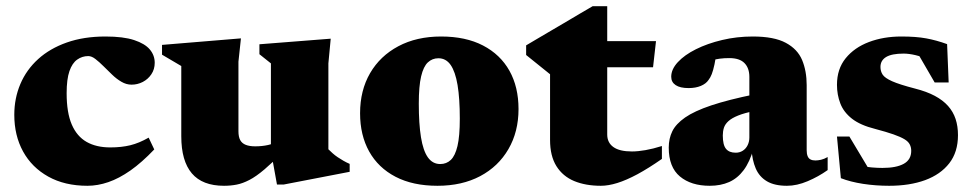

<svg xmlns="http://www.w3.org/2000/svg" viewBox="-20 -583 3130 618"><path d="M319.5 -465.5Q377 -465.5 411.8 -454Q446.5 -442.5 462.2 -423.8Q478 -405 478 -381Q478 -360 467.2 -344Q456.5 -328 439.5 -319.2Q422.5 -310.5 403.5 -310.5Q386.5 -310.5 370.8 -319.8Q355 -329 340.8 -342.8Q326.5 -356.5 313 -370Q299.5 -383.5 287.2 -393Q275 -402.5 264 -402.5Q244.5 -402.5 228.5 -391.2Q212.5 -380 203.5 -354Q194.5 -328 194.5 -283Q194.5 -220.5 211 -182.2Q227.5 -144 258.8 -126.2Q290 -108.5 335 -108.5Q371 -108.5 399.5 -115.5Q428 -122.5 458.5 -140L476.5 -102Q436.5 -60 399.8 -34.2Q363 -8.5 328.8 3.2Q294.5 15 261.5 15Q188.5 15 135.5 -14.5Q82.5 -44 54.2 -95.5Q26 -147 26 -213.5Q26 -266.5 45.5 -312.5Q65 -358.5 102.8 -392.8Q140.5 -427 195 -446.2Q249.5 -465.5 319.5 -465.5Z M747.5 -160.5Q747.5 -142.5 753.2 -132Q759 -121.5 771 -116.8Q783 -112 801.5 -112Q823.5 -112 842.5 -116.2Q861.5 -120.5 877.5 -129.5L896 -98.5Q858.5 -61 831.5 -38Q804.5 -15 782.8 -3.8Q761 7.5 741.8 11.2Q722.5 15 701 15Q631.5 15 597.5 -25Q563.5 -65 563.5 -144.5V-370.5L501.5 -407V-438.5L755.5 -459.5L747.5 -384.5ZM871.5 11 852 -97V-379L815 -408.5V-440.5L1044.5 -458.5L1037 -379V-102.5Q1043 -96.5 1050.5 -89.8Q1058 -83 1067 -77Q1076 -71 1085.5 -65.5Q1095 -60 1105.5 -55.5V-30L893 11Z M1397 -55Q1417 -55 1431 -68.2Q1445 -81.5 1452.5 -113Q1460 -144.5 1460 -201Q1460 -266 1452.8 -309.2Q1445.5 -352.5 1430.5 -374Q1415.5 -395.5 1391 -395.5Q1371.5 -395.5 1357.2 -382.2Q1343 -369 1335.5 -337.2Q1328 -305.5 1328 -249.5Q1328 -184.5 1335 -141.2Q1342 -98 1357.2 -76.5Q1372.5 -55 1397 -55ZM1388 15Q1309 15 1253.2 -14Q1197.5 -43 1168.2 -95.5Q1139 -148 1139 -218.5Q1139 -292 1171.2 -347.5Q1203.5 -403 1262.2 -434.2Q1321 -465.5 1400 -465.5Q1479 -465.5 1534.8 -436.5Q1590.5 -407.5 1619.8 -355.2Q1649 -303 1649 -232Q1649 -159 1616.5 -103Q1584 -47 1525.5 -16Q1467 15 1388 15Z M1934.5 -150Q1934.5 -124 1954.2 -109.8Q1974 -95.5 2014 -95.5Q2033.5 -95.5 2057.8 -99.8Q2082 -104 2110.5 -113V-71.5Q2067.5 -41.5 2031.8 -22.2Q1996 -3 1967 6Q1938 15 1914 15Q1865 15 1828.2 -0.2Q1791.5 -15.5 1771 -48.2Q1750.5 -81 1750.5 -132.5V-344L1673.5 -406V-437Q1688.5 -446 1709 -458Q1729.5 -470 1753.2 -484Q1777 -498 1801.2 -512.2Q1825.5 -526.5 1847.8 -539.8Q1870 -553 1887.5 -563H1934.5V-440.5ZM1858 -366.5 1858.5 -450.5H2091.5L2082 -366.5Z M2409.5 -279.5V-226Q2376.5 -219.5 2356 -211.2Q2335.5 -203 2324.8 -193.2Q2314 -183.5 2310.2 -172Q2306.5 -160.5 2306.5 -147Q2306.5 -116.5 2316.8 -104Q2327 -91.5 2348 -91.5Q2361 -91.5 2371 -98Q2381 -104.5 2386.5 -115.8Q2392 -127 2392 -140.5V-335.5Q2392 -364 2376.2 -380Q2360.5 -396 2327.5 -396Q2311 -396 2297.2 -394.2Q2283.5 -392.5 2273.5 -389L2288.5 -430Q2284 -396 2279.8 -376Q2275.5 -356 2271 -344.5Q2266.5 -333 2260.5 -325.5Q2252.5 -313.5 2235.8 -306.5Q2219 -299.5 2196.5 -299.5Q2169 -299.5 2154.8 -309Q2140.5 -318.5 2140.5 -336Q2140.5 -360 2161.8 -383Q2183 -406 2220 -424.5Q2257 -443 2304.2 -454.2Q2351.5 -465.5 2403 -465.5Q2471.5 -465.5 2509.2 -445.2Q2547 -425 2561.8 -389.8Q2576.5 -354.5 2576.5 -309V-99.5Q2576.5 -88 2579.5 -80.5Q2582.5 -73 2588.8 -69.8Q2595 -66.5 2604.5 -66.5Q2613 -66.5 2622.8 -68.8Q2632.5 -71 2644 -77.5V-35.5Q2614.5 -14.5 2579.8 0.2Q2545 15 2513 15Q2473 15 2448.5 0.5Q2424 -14 2412.5 -40.8Q2401 -67.5 2399 -103.5L2405.5 -105Q2393.5 -62 2373.8 -35.5Q2354 -9 2326.8 3Q2299.5 15 2264.5 15Q2204.5 15 2168.5 -15Q2132.5 -45 2132.5 -108Q2132.5 -137 2144 -160.5Q2155.5 -184 2185.2 -204.8Q2215 -225.5 2269.5 -243.8Q2324 -262 2409.5 -279.5Z M2881 -465.5Q2928.5 -465.5 2961.2 -459.5Q2994 -453.5 3028.5 -441L3033.5 -317.5H2988.5L2919.5 -436.5L2968 -390.5Q2948 -400.5 2926.8 -405.5Q2905.5 -410.5 2888.5 -410.5Q2850.5 -410.5 2832.2 -399.5Q2814 -388.5 2814 -367.5Q2814 -353.5 2821 -342.8Q2828 -332 2851.5 -321.5Q2875 -311 2925 -298Q2962.5 -288.5 2988.8 -274.5Q3015 -260.5 3031.5 -242Q3048 -223.5 3055.8 -200Q3063.5 -176.5 3063.5 -148Q3063.5 -93.5 3035.5 -57.5Q3007.5 -21.5 2957.8 -3.2Q2908 15 2842 15Q2798.5 15 2758 8.8Q2717.5 2.5 2686.5 -9.5L2674 -143.5H2714L2793 -11.5L2717 -58Q2733.5 -52.5 2751.2 -49Q2769 -45.5 2786.8 -44Q2804.5 -42.5 2820.5 -42.5Q2865 -42.5 2889 -55.8Q2913 -69 2913 -97.5Q2913 -109 2908.2 -118.2Q2903.5 -127.5 2891 -135Q2878.5 -142.5 2855.8 -150.5Q2833 -158.5 2797 -168Q2749 -180 2722.2 -201Q2695.5 -222 2684.8 -250Q2674 -278 2674 -310Q2674 -361 2702 -395.5Q2730 -430 2777 -447.8Q2824 -465.5 2881 -465.5Z"/></svg>

Font: Newsreader 16pt 16pt ExtraBold
Style: Regular
Weight: 800
Version: Version 1.003